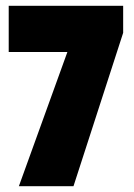

<svg xmlns="http://www.w3.org/2000/svg" viewBox="-20 -641 460 661"><path d="M404 -528 233 0H45L212 -462H10V-621H404Z"/></svg>

Font: Passion One
Style: Regular
Weight: 400
Designer: Alejandro Lo Celso
Foundry: Fontstage
Version: Version 1.002